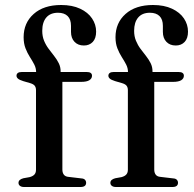

<svg xmlns="http://www.w3.org/2000/svg" viewBox="-20 -748 776 768"><path d="M229.5 -69.5Q229.5 -57 235.5 -49.2Q241.5 -41.5 254 -40.5L304.5 -34.5Q315 -34 319.8 -29Q324.5 -24 324.5 -17Q324.5 0 302 0H76Q66 0 60 -4.5Q54 -9 54 -16.5Q54 -23.5 59 -28Q64 -32.5 73.5 -35L98.5 -39.5Q111.5 -43 117.8 -50Q124 -57 124 -69V-387.5Q124 -398 119 -404.8Q114 -411.5 100.5 -415.5L73 -423.5Q57 -428.5 51.5 -433.8Q46 -439 46 -445Q46 -452 51.2 -456Q56.5 -460 67 -460H149L124.5 -442V-459Q124.5 -475.5 117 -490Q109.5 -504.5 99.5 -520Q89.5 -535.5 82 -554.8Q74.5 -574 74.5 -599Q74.5 -656.5 114.8 -692.2Q155 -728 224.5 -728Q269 -728 300.5 -713.2Q332 -698.5 348.2 -674.2Q364.5 -650 364.5 -621.5Q364.5 -594.5 351 -580.2Q337.5 -566 315.5 -566Q292 -566 278 -580.8Q264 -595.5 264 -620.5V-644.5Q264 -670.5 250.5 -683.8Q237 -697 212 -697Q181.5 -697 165.2 -678Q149 -659 149 -624.5Q149 -603 156.2 -585.2Q163.5 -567.5 174.8 -552.5Q186 -537.5 197 -523.5Q208 -509.5 215.2 -494.8Q222.5 -480 222.5 -462.5V-441.5L209 -460H327Q337.5 -460 342.8 -456.2Q348 -452.5 348 -445Q348 -434 337.5 -427.2Q327 -420.5 304 -420.5H229.5ZM597 -69.5Q597 -57 603 -49.2Q609 -41.5 621.5 -40.5L672 -34.5Q682.5 -34 687.2 -29Q692 -24 692 -17Q692 0 669.5 0H443.5Q433.5 0 427.5 -4.5Q421.5 -9 421.5 -16.5Q421.5 -23.5 426.5 -28Q431.5 -32.5 441 -35L466 -39.5Q479 -43 485.2 -50Q491.5 -57 491.5 -69V-387.5Q491.5 -398 486.5 -404.8Q481.5 -411.5 468 -415.5L440.5 -423.5Q424.5 -428.5 419 -433.8Q413.5 -439 413.5 -445Q413.5 -452 418.8 -456Q424 -460 434.5 -460H516.5L492 -442V-459Q492 -475.5 484.5 -490Q477 -504.5 467 -520Q457 -535.5 449.5 -554.8Q442 -574 442 -599Q442 -656.5 482.2 -692.2Q522.5 -728 592 -728Q636.5 -728 668 -713.2Q699.5 -698.5 715.8 -674.2Q732 -650 732 -621.5Q732 -594.5 718.5 -580.2Q705 -566 683 -566Q659.5 -566 645.5 -580.8Q631.5 -595.5 631.5 -620.5V-644.5Q631.5 -670.5 618 -683.8Q604.5 -697 579.5 -697Q549 -697 532.8 -678Q516.5 -659 516.5 -624.5Q516.5 -603 523.8 -585.2Q531 -567.5 542.2 -552.5Q553.5 -537.5 564.5 -523.5Q575.5 -509.5 582.8 -494.8Q590 -480 590 -462.5V-441.5L576.5 -460H694.5Q705 -460 710.2 -456.2Q715.5 -452.5 715.5 -445Q715.5 -434 705 -427.2Q694.5 -420.5 671.5 -420.5H597Z"/></svg>

Font: Fraunces 11pt
Style: Regular
Weight: 400
Version: Version 1.000;[b76b70a41]